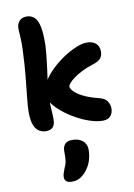

<svg xmlns="http://www.w3.org/2000/svg" viewBox="-116 -831 884 1271"><g transform="rotate(-10 326.0 -195.5)"><path d="M532 7Q495 7 449 -8Q403 -23 357 -48.5Q311 -74 273 -105Q235 -136 211.5 -168.5Q188 -201 188 -229Q188 -270 212 -311.5Q236 -353 275 -390.5Q314 -428 358.5 -457.5Q403 -487 445 -504Q487 -521 517 -521Q555 -521 577.5 -502Q600 -483 600 -447Q600 -419 585 -400.5Q570 -382 525 -369Q488 -357 456.5 -341Q425 -325 402 -308.5Q379 -292 366.5 -277Q354 -262 354 -253Q354 -241 371.5 -221.5Q389 -202 428.5 -181.5Q468 -161 535 -144Q573 -135 588 -112Q603 -89 603 -64Q603 -32 585.5 -12.5Q568 7 532 7ZM152 10Q129 10 107.5 -1.5Q86 -13 72.5 -44.5Q59 -76 59 -133Q59 -172 66 -234.5Q73 -297 80.5 -375Q88 -453 91 -535Q93 -573 92.5 -598Q92 -623 91 -639.5Q90 -656 89 -668Q88 -680 88 -691Q89 -723 106.5 -741.5Q124 -760 155 -760Q187 -760 208 -739.5Q229 -719 238 -672Q247 -625 245 -546Q242 -501 237.5 -462Q233 -423 228.5 -387.5Q224 -352 219 -319.5Q214 -287 211 -255.5Q208 -224 208 -193Q208 -152 210.5 -121.5Q213 -91 213 -59Q213 -23 197.5 -6.5Q182 10 152 10ZM263 369Q213 369 213 331Q213 320 216 308.5Q219 297 227 277Q240 250 243 229.5Q246 209 246 192Q246 175 246 160Q246 133 261 115Q276 97 310 97Q355 97 381 119.5Q407 142 407 180Q407 219 394 257Q381 295 352 327Q331 349 310 359Q289 369 263 369Z"/></g></svg>

Font: Shantell Sans
Style: Bold
Weight: 700
Designer: Stephen Nixon, Anya Danilova, Shantell Martin
Foundry: Arrow Type
Version: Version 1.011;[c5ecc13dd]